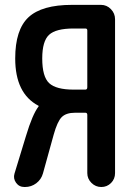

<svg xmlns="http://www.w3.org/2000/svg" viewBox="-20 -750 540 770"><path d="M275.4 -635.7Q204.1 -635.7 176.8 -610.4Q149.4 -585 149.4 -515.6Q149.4 -442.4 177.2 -416.5Q205.1 -390.6 275.4 -390.6H322.3Q330.1 -390.6 330.1 -400.4V-627.9Q330.1 -635.7 322.3 -635.7ZM78.1 0Q56.6 0 44.4 -17.1Q32.2 -34.2 38.1 -53.7L84 -204.1Q110.4 -292 134.8 -323.2V-325.2Q134.8 -326.2 133.8 -326.2Q41 -375 41 -515.6Q41 -630.9 94.2 -680.7Q147.5 -730.5 268.6 -730.5H384.8Q408.2 -730.5 424.8 -713.4Q441.4 -696.3 441.4 -672.9V-55.7Q441.4 -32.2 425.3 -16.1Q409.2 0 386.2 0Q363.3 0 346.7 -16.6Q330.1 -33.2 330.1 -55.7V-289.1Q330.1 -297.9 322.3 -297.9H281.2Q245.1 -297.9 227.5 -280.3Q210 -262.7 195.3 -210L152.3 -54.7Q145.5 -30.3 125.5 -15.1Q105.5 0 80.1 0Z"/></svg>

Font: Rounded Mgen+ 2m medium
Style: Regular
Weight: 500
Designer: [Source Han Sans]
Ryoko NISHIZUKA  (kana & ideographs); Paul D. Hunt (Latin, Greek & Cyrillic); Wenlong ZHANG  (bopomofo
Version: Version 1.059.20150602